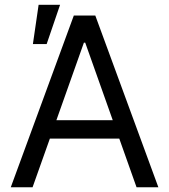

<svg xmlns="http://www.w3.org/2000/svg" viewBox="-20 -793 716 813"><path d="M117.9 0 191.1 -206H485.1L558.2 0H650.6L383.5 -727.3H292.6L25.6 0ZM119.3 -606.5H177.6L234.4 -772.7H143.5ZM218.8 -284.1 335.2 -612.2H340.9L457.4 -284.1Z"/></svg>

Font: Magic Ui Pro
Style: Regular
Weight: 400
Designer: Stefan Endress, Andreas Faust
Version: Version 1.000;FEAKit 1.0